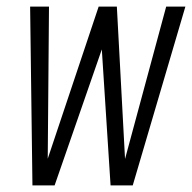

<svg xmlns="http://www.w3.org/2000/svg" viewBox="-20 -560 580 580"><path d="M78 0 71 -540H128L124 -55L116 -56L278 -540H333L359 -56L351 -55L482 -540H540L381 0H314L286 -435H296L145 0Z"/></svg>

Font: Mohave Light Light
Style: Italic
Weight: 300
Italic angle: -8°
Version: Version 2.003